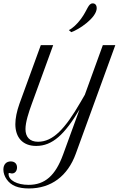

<svg xmlns="http://www.w3.org/2000/svg" viewBox="-133 -842 809 1120"><path d="M-19.5 -236.8C-35.2 -192.9 -43.5 -151.4 -43.5 -117.7C-43.5 -41 -1.5 9.3 78.1 9.3C173.3 9.3 244.6 -58.1 331.1 -204.1L235.4 58.6C190.4 182.6 128.9 236.3 33.7 236.3C-33.7 236.3 -83 209.5 -83 173.3C-83 168 -82.5 167 -78.6 167C-73.2 167 -70.3 169.9 -63 169.9C-45.9 169.9 -33.7 155.3 -33.7 134.8C-33.7 112.8 -47.9 99.6 -70.3 99.6C-96.7 99.6 -113.3 117.7 -113.3 147C-113.3 166.5 -106.4 187 -93.8 204.6C-68.4 240.7 -27.3 257.3 35.6 257.3C165 257.3 261.7 185.5 309.1 54.7L539.6 -578.6H466.8L361.8 -289.1L335.9 -244.6C247.1 -91.3 176.8 -15.1 88.9 -15.1C39.6 -15.1 15.6 -43.9 15.6 -88.9C15.6 -129.4 34.2 -186 52.7 -236.8L177.2 -578.6H105ZM282.7 -654.3C326.2 -668.9 431.2 -737.8 431.2 -794.9C431.2 -809.6 423.8 -822.3 408.2 -822.3C380.9 -822.3 378.4 -784.7 339.4 -731.9C316.4 -700.7 289.1 -675.8 268.6 -666.5Z"/></svg>

Font: Petit Formal Script
Style: Regular
Weight: 400
Designer: Pablo Impallari, Brenda Gallo, Rodrigo Fuenzalida
Foundry: Pablo Impallari, Brenda Gallo, Rodrigo Fuenzalida
Version: Version 1.001